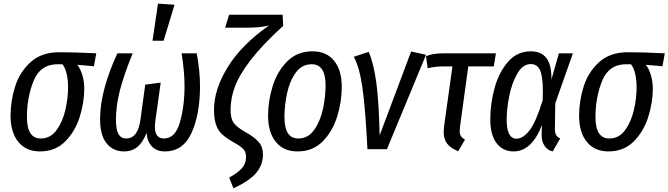

<svg xmlns="http://www.w3.org/2000/svg" viewBox="-20 -820 3673 1055"><path d="M38 -184Q38 -265 63 -344.5Q88 -424 148 -478.5Q208 -533 306 -533Q389 -533 509 -527L496 -456L405 -464Q422 -442 432.5 -407Q443 -372 443 -333Q443 -257 418 -177.5Q393 -98 338.5 -43Q284 12 200 12Q123 12 80.5 -40.5Q38 -93 38 -184ZM354 -338Q354 -427 323 -467H297Q202 -467 165 -376.5Q128 -286 128 -176Q128 -59 204 -59Q258 -59 291.5 -106Q325 -153 339.5 -217.5Q354 -282 354 -338Z M530 -165Q530 -248 555.5 -340.5Q581 -433 625 -527H709Q660 -407 638.5 -322Q617 -237 617 -163Q617 -108 631 -83.5Q645 -59 673 -59Q738 -59 752 -164L778 -355L863 -366L834 -158Q831 -139 831 -123Q831 -59 881 -59Q943 -59 968.5 -147.5Q994 -236 994 -349Q994 -423 978 -527H1061Q1079 -431 1079 -346Q1079 -194 1033 -91Q987 12 886 12Q841 12 815 -15Q789 -42 785 -90Q766 -39 736 -13.5Q706 12 661 12Q602 12 566 -32Q530 -76 530 -165ZM939 -794 879 -596H818L848 -800Z M1239 156Q1285 131 1308.5 105Q1332 79 1332 42Q1332 16 1318 0Q1304 -16 1262 -39Q1223 -61 1200.5 -82Q1178 -103 1167 -135Q1156 -167 1156 -217Q1156 -329 1231.5 -451.5Q1307 -574 1458 -680Q1413 -668 1338 -668H1217L1239 -739H1533L1536 -678Q1422 -574 1358.5 -491.5Q1295 -409 1271 -344.5Q1247 -280 1247 -217Q1247 -169 1264 -145Q1281 -121 1329 -94Q1378 -67 1401.5 -39.5Q1425 -12 1425 29Q1425 84 1389.5 128Q1354 172 1263 215Z M1453 -184Q1453 -266 1478.5 -347.5Q1504 -429 1559 -483.5Q1614 -538 1697 -538Q1774 -538 1816 -486Q1858 -434 1858 -343Q1858 -262 1833 -180.5Q1808 -99 1753.5 -43.5Q1699 12 1615 12Q1538 12 1495.5 -40.5Q1453 -93 1453 -184ZM1769 -351Q1769 -467 1693 -467Q1638 -467 1604.5 -420Q1571 -373 1557 -306Q1543 -239 1543 -176Q1543 -59 1619 -59Q1673 -59 1706.5 -106.5Q1740 -154 1754.5 -221.5Q1769 -289 1769 -351Z M2066 -76 2239 -537 2321 -519 2106 0H1999Q1988 -219 1972 -334.5Q1956 -450 1924 -508L2006 -535Q2033 -473 2047.5 -368Q2062 -263 2066 -76Z M2508 -126Q2506 -106 2506 -101Q2506 -83 2512.5 -72.5Q2519 -62 2535 -53L2498 11Q2457 -5 2437.5 -30Q2418 -55 2418 -95Q2418 -103 2420 -125L2466 -455H2411Q2373 -455 2330 -445L2321 -511Q2356 -527 2417 -527H2705L2693 -455H2553Z M3010 -383 3051 -527H3128L3031 -252L3029 -110Q3029 -90 3035.5 -78.5Q3042 -67 3058 -59L3017 12Q2989 6 2972 -19Q2955 -44 2956 -84L2958 -133Q2902 12 2802 12Q2743 12 2708.5 -33.5Q2674 -79 2674 -164Q2674 -250 2697.5 -336Q2721 -422 2771 -480Q2821 -538 2897 -538Q2954 -538 2982.5 -501Q3011 -464 3010 -383ZM2764 -163Q2764 -58 2818 -58Q2854 -58 2889.5 -103.5Q2925 -149 2962 -269Q2963 -286 2963 -315Q2963 -402 2947 -435Q2931 -468 2897 -468Q2853 -468 2823 -416.5Q2793 -365 2778.5 -293.5Q2764 -222 2764 -163Z M3162 -184Q3162 -265 3187 -344.5Q3212 -424 3272 -478.5Q3332 -533 3430 -533Q3513 -533 3633 -527L3620 -456L3529 -464Q3546 -442 3556.5 -407Q3567 -372 3567 -333Q3567 -257 3542 -177.5Q3517 -98 3462.5 -43Q3408 12 3324 12Q3247 12 3204.5 -40.5Q3162 -93 3162 -184ZM3478 -338Q3478 -427 3447 -467H3421Q3326 -467 3289 -376.5Q3252 -286 3252 -176Q3252 -59 3328 -59Q3382 -59 3415.5 -106Q3449 -153 3463.5 -217.5Q3478 -282 3478 -338Z"/></svg>

Font: Fira Sans Compressed
Style: Italic
Weight: 400
Width: 1
Italic angle: -8°
Designer: bBox Type GmbH & Carrois Corporate GbR & Edenspiekermann AG
Foundry: bBox Type GmbH & Carrois Corporate GbR & Edenspiekermann AG
Version: Version 4.301